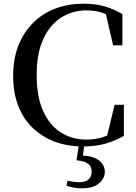

<svg xmlns="http://www.w3.org/2000/svg" viewBox="-20 -773 737 1037"><path d="M429 18Q347 18 278.5 -7Q210 -32 158.5 -80.5Q107 -129 79 -200Q51 -271 51 -364Q51 -456 80 -528.5Q109 -601 160.5 -651.5Q212 -702 281 -727.5Q350 -753 430 -753Q495 -753 544 -739Q593 -725 641 -697V-528H591L547 -717L610 -696V-662Q570 -691 532 -704Q494 -717 448 -717Q371 -717 309.5 -677.5Q248 -638 213 -560.5Q178 -483 178 -367Q178 -251 213 -173.5Q248 -96 309 -57.5Q370 -19 448 -19Q493 -19 533.5 -31.5Q574 -44 615 -75V-40L554 -21L599 -207H649V-39Q600 -11 547 3.5Q494 18 429 18ZM393 93 408 -3H437L426 82L411 67Q479 67 512.5 92Q546 117 546 154Q546 191 514.5 217.5Q483 244 424 244Q396 244 375.5 240Q355 236 339 230L345 203Q362 207 379 209Q396 211 410 211Q443 211 459 195.5Q475 180 475 153Q475 126 455.5 111Q436 96 393 93Z"/></svg>

Font: Noto Serif KR SemiBold
Style: Regular
Weight: 600
Designer: Ryoko NISHIZUKA 西塚涼子 (kana & ideographs); Frank Grießhammer (Latin, Greek & Cyrillic); Wenlong ZHANG 张文龙 (bopomofo); San
Foundry: Adobe
Version: Version 2.003-H1;hotconv 1.1.1;makeotfexe 2.6.0